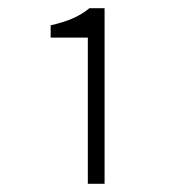

<svg xmlns="http://www.w3.org/2000/svg" viewBox="-20 -899 440 470"><path d="M195 -449V-807H104V-837Q135 -844 158 -854Q181 -864 199 -879H236V-449Z"/></svg>

Font: Noto Sans HK Thin ExtraLight
Style: Regular
Weight: 250
Version: Version 2.004-H2;hotconv 1.0.118;makeotfexe 2.5.65603